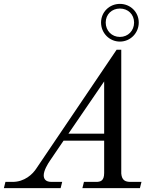

<svg xmlns="http://www.w3.org/2000/svg" viewBox="-64 -968 812 988"><path d="M456 -852C456 -798 499 -754 553 -754C607 -754 650 -798 650 -852C650 -906 607 -948 553 -948C499 -948 456 -906 456 -852ZM480 -852C480 -894 511 -924 553 -924C595 -924 626 -894 626 -852C626 -810 595 -778 553 -778C511 -778 480 -810 480 -852ZM288 -280 472 -549V-280ZM-44 0H248L256 -32H201C170 -32 161 -48 161 -66C161 -90 181 -124 195 -144L263 -244H472V-78C472 -37 453 -32 430 -32H368L360 0H656L664 -32H608C581 -32 563 -40 560 -75V-712H536L125 -104C104 -70 61 -32 1 -32H-36Z"/></svg>

Font: Old Standard
Style: Italic
Weight: 400
Italic angle: -15.2°
Designer: Alexey Kryukov <alexios@thessalonica.org.ru>
Version: Version 2.0